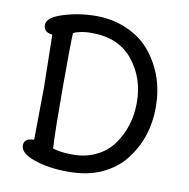

<svg xmlns="http://www.w3.org/2000/svg" viewBox="-85 -847 929 945"><g transform="rotate(10 379.5 -374.5)"><path d="M128 -376 123 -636Q79 -640 79 -677.5Q79 -715 158 -739.5Q237 -764 321.5 -764Q406 -764 479 -731Q552 -698 596 -642Q687 -528 687 -372Q687 -220 600 -108Q557 -52 486 -18.5Q415 15 317 15Q219 15 147 -10Q75 -35 75 -74Q75 -111 125 -111ZM313 -678Q256 -678 222 -661Q219 -599 219 -390.5Q219 -182 224 -85Q260 -72 325 -72Q390 -72 442.5 -98Q495 -124 526 -168Q591 -258 591 -379.5Q591 -501 519.5 -589.5Q448 -678 313 -678Z"/></g></svg>

Font: Delius Unicase
Style: Regular
Weight: 400
Designer: Natalia Raices
Foundry: Natalia Raices
Version: Version 1.002